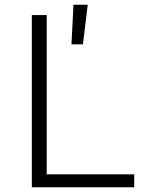

<svg xmlns="http://www.w3.org/2000/svg" viewBox="-20 -794 660 814"><path d="M115 0V-730H178V0ZM549 0H151V-55H549ZM291.5 -774H352L331.5 -606H283Z"/></svg>

Font: Monaspace Neon Var ExtraLight
Style: Regular
Weight: 200
Designer: Riley Cran and the Lettermatic Team
Version: Version 1.200 (Monaspace Neon Var)